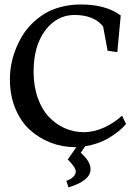

<svg xmlns="http://www.w3.org/2000/svg" viewBox="-20 -640 582 851"><path d="M337.9 37.1Q381.3 74.7 381.3 110.4Q381.3 161.1 283.7 190.4L273.9 161.6Q293.9 154.8 304.9 143.6Q315.9 132.3 315.9 121.1Q315.9 101.6 280.3 66.9L318.4 12.2H313Q255.9 12.2 204.3 -7.8Q152.8 -27.8 112.3 -64.5Q71.8 -101.1 47.9 -159.2Q23.9 -217.3 23.9 -288.1Q23.9 -319.8 29.5 -351.8Q35.2 -383.8 47.6 -416.7Q60.1 -449.7 77.6 -479.2Q95.2 -508.8 121.1 -534.7Q147 -560.5 178.2 -579.6Q209.5 -598.6 250.7 -609.4Q292 -620.1 338.4 -620.1Q450.2 -620.1 515.1 -571.3L500 -408.7L457 -415L437 -522.5Q397.5 -573.2 310.5 -573.7Q232.4 -573.7 180.7 -505.4Q128.9 -437 128.9 -321.8Q128.9 -258.3 147.2 -206.5Q165.5 -154.8 196.5 -122.1Q227.5 -89.4 267.1 -71.8Q306.6 -54.2 350.6 -54.2Q397 -54.2 441.9 -75Q486.8 -95.7 521 -127.4L538.6 -90.3Q510.7 -57.1 462.6 -28.8Q414.6 -0.5 357.4 8.3Z"/></svg>

Font: Neuton
Style: Regular
Weight: 400
Designer: Brian M Zick
Version: Version 1.3